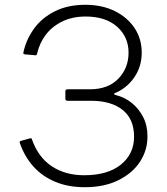

<svg xmlns="http://www.w3.org/2000/svg" viewBox="-20 -772 699 802"><path d="M334 10Q265 10 211 -12.5Q157 -35 120 -76Q83 -117 63 -174Q61 -181 65 -183L105 -194Q108 -195 110 -194.5Q112 -194 113 -191Q139 -116 195.5 -78Q252 -40 332 -40Q430 -40 485 -84.5Q540 -129 540 -201Q540 -275 492 -313Q444 -351 361 -351H263Q253 -351 253 -359V-391Q253 -399 263 -399H355Q432 -399 474.5 -443.5Q517 -488 517 -552Q517 -618 469 -660.5Q421 -703 338 -703Q282 -703 239.5 -682Q197 -661 171 -626.5Q145 -592 135 -548Q134 -544 132.5 -542.5Q131 -541 128 -541L84 -545Q79 -546 78 -547.5Q77 -549 78 -554Q89 -606 121.5 -651.5Q154 -697 208.5 -724.5Q263 -752 336 -752Q406 -752 459 -726Q512 -700 542 -655Q572 -610 572 -552Q572 -496 543 -452Q514 -408 467 -386Q456 -382 456 -379.5Q456 -377 467 -374Q502 -365 531 -341.5Q560 -318 578 -283Q596 -248 596 -202Q596 -144 564.5 -96Q533 -48 474 -19Q415 10 334 10Z"/></svg>

Font: Libre Franklin ExtraLight
Style: Regular
Weight: 250
Designer: Pablo Impallari, Rodrigo Fuenzalida, Nhung Nguyen
Foundry: Impallari Type
Version: Version 3.000